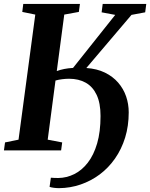

<svg xmlns="http://www.w3.org/2000/svg" viewBox="-21 -763 762 974"><path d="M278.5 191.5Q267 191.5 252.8 189.8Q238.5 188 230.5 185L237 138.5Q243.5 139 253.8 139.5Q264 140 274.5 140Q317 139.5 355.8 120.2Q394.5 101 424.5 62.2Q454.5 23.5 471.8 -35.5Q489 -94.5 489 -174.5Q489 -240 469.2 -281.8Q449.5 -323.5 413.8 -343.5Q378 -363.5 329.5 -363.5Q312.5 -363.5 294.5 -361.2Q276.5 -359 260.5 -354.5L221 -54.5L294.5 -40.5L289 0H-1L4.5 -40.5L73 -54.5L158 -689L92 -702.5L97 -743H384.5L379 -702.5L305 -689L267 -402.5Q284.5 -409 304.5 -413Q324.5 -417 349.5 -418.5L563.5 -687.5L494.5 -700.5L500 -743H721L715.5 -700.5L646 -687.5L417 -418Q470.5 -414.5 511 -394.8Q551.5 -375 578.5 -343.8Q605.5 -312.5 618.8 -273.8Q632 -235 632 -193Q632 -124 613.8 -65Q595.5 -6 562.5 41.2Q529.5 88.5 485 121.8Q440.5 155 388 173Q335.5 191 278.5 191.5Z"/></svg>

Font: Merriweather 48pt
Style: Bold Italic
Weight: 700
Italic angle: -7.8°
Version: Version 2.101